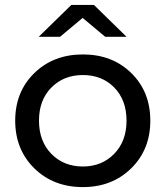

<svg xmlns="http://www.w3.org/2000/svg" viewBox="-20 -757 675 783"><path d="M317 -684 225 -607H138L271 -737H363L496 -607H409ZM318 6Q198 6 120 -70.5Q42 -147 42 -265Q42 -383 120 -459Q198 -535 318 -535Q438 -535 515.5 -459Q593 -383 593 -265Q593 -147 515 -70.5Q437 6 318 6ZM318 -78Q395 -78 445.5 -129.5Q496 -181 496 -265Q496 -349 446 -400Q396 -451 318 -451Q240 -451 189.5 -400Q139 -349 139 -265Q139 -181 189.5 -129.5Q240 -78 318 -78Z"/></svg>

Font: Montserrat
Style: Regular
Weight: 500
Designer: Julieta Ulanovsky
Foundry: Julieta Ulanovsky
Version: Version 7.200;PS 007.200;hotconv 1.0.88;makeotf.lib2.5.64775